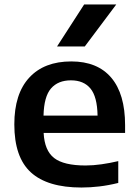

<svg xmlns="http://www.w3.org/2000/svg" viewBox="-20 -828 616 858"><path d="M344 10Q192.5 10 118.2 -57.5Q44 -125 44 -272Q44 -409 110.8 -481.2Q177.5 -553.5 298.5 -553.5Q415.5 -553.5 477.2 -480.8Q539 -408 539 -268.5V-234H175Q179 -155 222 -121.8Q265 -88.5 362.5 -88.5Q396 -88.5 433.2 -93.8Q470.5 -99 508.5 -108V-10.5Q464 0.5 423.5 5.2Q383 10 344 10ZM297 -469Q239.5 -469 208 -432.8Q176.5 -396.5 174.5 -311.5H416Q414.5 -396 384.2 -432.5Q354 -469 297 -469ZM235 -620.5 356 -808H499.5L359 -620.5Z"/></svg>

Font: Encode Sans Semi Expanded SemiBold
Style: Regular
Weight: 600
Width: 6
Designer: Multiple Designers
Foundry: Impallari Type
Version: Version 3.000; ttfautohint (v1.8.3) -l 8 -r 50 -G 200 -x 14 